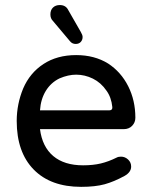

<svg xmlns="http://www.w3.org/2000/svg" viewBox="-20 -726 593 757"><path d="M255.9 -563.5 188.5 -643.6Q178.7 -653.3 178.7 -668.9Q178.7 -686.5 189 -696.3Q199.2 -706.1 215.8 -706.1Q239.3 -706.1 249 -686.5L298.8 -599.6Q305.7 -587.9 305.7 -580.1Q305.7 -568.4 298.3 -560.5Q291 -552.7 278.3 -552.7Q264.6 -552.7 255.9 -563.5ZM45.9 -249Q45.9 -315.4 71.3 -377Q97.7 -438.5 151.4 -473.6Q205.1 -508.8 280.3 -508.8Q352.5 -508.8 406.2 -475.6Q457 -442.4 485.4 -386.2Q513.7 -330.1 513.7 -261.7Q513.7 -243.2 501 -230Q488.3 -216.8 467.8 -216.8H137.7Q146.5 -147.5 189.9 -110.8Q233.4 -74.2 307.6 -74.2Q346.7 -74.2 377.4 -81.5Q408.2 -88.9 439.5 -104.5Q446.3 -108.4 457 -108.4Q472.7 -108.4 484.9 -97.2Q497.1 -85.9 497.1 -69.3Q497.1 -46.9 470.7 -32.2Q429.7 -9.8 392.6 0.5Q355.5 10.7 299.8 10.7Q179.7 10.7 112.8 -57.6Q45.9 -126 45.9 -249ZM422.9 -303.7Q418.9 -342.8 399.4 -369.1Q377.9 -400.4 346.2 -416Q314.5 -431.6 280.3 -431.6Q249 -431.6 214.8 -417Q180.7 -400.4 160.6 -367.7Q140.6 -335 137.7 -291H411.1Q423.8 -291 422.9 -303.7Z"/></svg>

Font: jf-openhuninn-1.0
Style: Regular
Weight: 400
Designer: [Kosugi Maru]
      Designed by Motoya company      

      [Varela Round]
      Joe Prince(Latin component); Avraham Co
Foundry: justfont CO.,LTD.
Version: 1.0